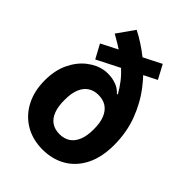

<svg xmlns="http://www.w3.org/2000/svg" viewBox="-224 -869 984 984"><g transform="rotate(45 268.5 -376.5)"><path d="M433.8 -659 132.6 -506.2 91.8 -581.4 393.4 -734.8ZM267.6 11.7Q193.8 11.2 139.3 -22Q84.7 -55.2 54.9 -113.5Q25.2 -171.9 25.2 -247.1Q25.2 -320.2 50.8 -373.8Q76.5 -427.3 117.4 -459.4Q158.3 -491.5 203.7 -499.4Q229.3 -502.9 253.9 -499.8Q278.4 -496.7 299.5 -487Q320.6 -477.2 335 -460.4H341.8Q323.9 -491.6 303.6 -518.3Q283.2 -544.9 256.5 -569.6Q229.9 -594.2 194 -618.9Q158.1 -643.6 109.4 -670.5L175.4 -763.7Q236.2 -732.9 295.8 -685.6Q355.3 -638.4 404.1 -575.1Q452.9 -511.9 482.2 -433.8Q511.5 -355.7 511.5 -263.7Q511.5 -176.8 480.9 -115.2Q450.2 -53.7 395.5 -21.2Q340.7 11.2 267.6 11.7ZM273.4 -105.7Q307.1 -105.7 331 -121.4Q354.8 -137.2 367.8 -168.8Q380.8 -200.5 380.5 -247.1Q380.8 -294.7 367.9 -326.3Q355 -357.9 331.1 -373.8Q307.1 -389.6 273.4 -389.6Q240.9 -389.6 217.1 -374.1Q193.3 -358.6 180.5 -327.3Q167.8 -296.1 168 -247.7Q167.8 -201.2 180 -169.3Q192.3 -137.5 216 -121.6Q239.7 -105.7 273.4 -105.7Z"/></g></svg>

Font: Inter Display V
Style: Regular
Weight: 400
Designer: Rasmus Andersson
Foundry: rsms
Version: Version 3.015;git-src